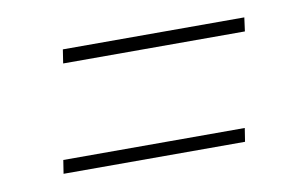

<svg xmlns="http://www.w3.org/2000/svg" viewBox="-39 -500 555 350"><g transform="rotate(-10 238.5 -325.0)"><path d="M428.7 -437 425.3 -411.6H88.9L92.8 -437ZM394.5 -238.3 390.6 -213.4H54.7L58.6 -238.3Z"/></g></svg>

Font: Roboto Condensed Thin
Style: Italic
Weight: 250
Italic angle: -12°
Designer: Christian Robertson
Foundry: Google
Version: Version 3.008; 2023